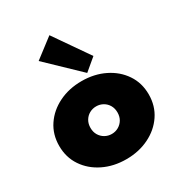

<svg xmlns="http://www.w3.org/2000/svg" viewBox="-202 -1004 1087 1159"><g transform="rotate(-30 341.5 -424.5)"><path d="M341.5 16Q253.5 16 182.8 -18.8Q112 -53.5 70.8 -114.8Q29.5 -176 29.5 -256Q29.5 -336 70.8 -397.2Q112 -458.5 182.8 -493.2Q253.5 -528 341.5 -528Q429.5 -528 500.2 -493.2Q571 -458.5 612.2 -397.2Q653.5 -336 653.5 -256Q653.5 -176 612.2 -114.8Q571 -53.5 500.2 -18.8Q429.5 16 341.5 16ZM341.5 -160Q367 -160 388.5 -172.2Q410 -184.5 422.8 -206Q435.5 -227.5 435.5 -256Q435.5 -284.5 422.8 -306.2Q410 -328 388.5 -340Q367 -352 341.5 -352Q316 -352 294.5 -340Q273 -328 260.2 -306.2Q247.5 -284.5 247.5 -256Q247.5 -227.5 260.2 -206Q273 -184.5 294.5 -172.2Q316 -160 341.5 -160ZM396.5 -553.5 178.5 -762.5 312.5 -865 480 -623.5Z"/></g></svg>

Font: Spartan Thin Black
Style: Regular
Weight: 900
Version: Version 1.004